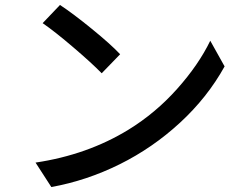

<svg xmlns="http://www.w3.org/2000/svg" viewBox="-20 -732 996 778"><path d="M223.1 -711.9Q276.4 -676.8 352.5 -614.7Q428.7 -552.7 466.8 -512.2L392.1 -435.1Q351.6 -476.6 277.3 -540Q203.1 -603.5 152.8 -638.2ZM124 -73.2Q334 -104.5 500 -206.1Q610.4 -273.9 697.5 -371.6Q784.7 -469.2 832 -566.9L890.1 -462.9Q820.3 -336.9 709.2 -234.6Q598.1 -132.3 464.6 -66.2Q331.1 0 188 25.9Z"/></svg>

Font: Karasuma Gothic
Style: Regular
Weight: 500
Designer: Rasmus Andersson / Ryoko Nishizuka
Foundry: Genbu
Version: Version 1.00